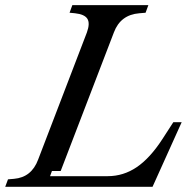

<svg xmlns="http://www.w3.org/2000/svg" viewBox="-85 -720 737 740"><path d="M502.9 0H-64.9L-54.2 -28.8L-30.8 -30.8Q36.6 -36.6 62 -105L250 -595.2Q262.7 -630.4 251.7 -647.7Q240.7 -665 204.1 -668.9L183.1 -670.9L193.8 -700.2H486.8L476.1 -670.9L452.1 -668.9Q379.4 -663.1 354 -595.2L148.9 -61H115.2L107.9 -41H330.1Q390.6 -41 441.9 -75.7Q493.2 -110.4 541 -184.1L583 -249H615.2Z"/></svg>

Font: Redaction
Style: Italic
Weight: 400
Designer: Jeremy Mickel / Forest Young
Foundry: MCKL
Version: Version 2.001;hotconv 1.0.113;makeotfexe 2.5.65598 DEVELOPME